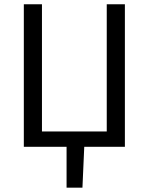

<svg xmlns="http://www.w3.org/2000/svg" viewBox="-20 -676 685 884"><path d="M286.5 188V0H89.7V-656.3H173.2V-70.7H471.5V-656.3H555V0H367.9L359.6 188Z"/></svg>

Font: SourceSans3VF
Style: Regular
Weight: 200
Designer: Paul D. Hunt
Foundry: Adobe
Version: Version 3.052;hotconv 1.1.0;makeotfexe 2.6.0